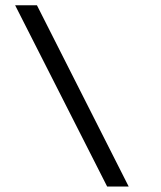

<svg xmlns="http://www.w3.org/2000/svg" viewBox="-20 -650 599 715"><path d="M379 44.6 36.4 -630.3H117.6L459.2 44.6Z"/></svg>

Font: Alumni Sans SC Thin
Style: Regular
Weight: 100
Designer: Robert E. Leuschke
Foundry: Robert E. Leuschke
Version: Version 1.018